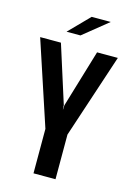

<svg xmlns="http://www.w3.org/2000/svg" viewBox="-118 -833 614 893"><g transform="rotate(15 189.0 -386.5)"><path d="M136 0V-214L2 -620H102L190 -343L191 -323H192L193 -343L276 -620H376L242 -215V0ZM114 -676 209 -773H301L181 -676Z"/></g></svg>

Font: Smooch Sans Thin
Style: Bold
Weight: 700
Version: Version 1.010